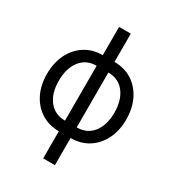

<svg xmlns="http://www.w3.org/2000/svg" viewBox="-218 -851 1068 1178"><g transform="rotate(30 316.0 -262.0)"><path d="M274.4 11.7Q203.1 11.7 149.2 -22.7Q95.2 -57.1 65.2 -117.7Q35.2 -178.2 35.2 -256.8Q35.2 -335.9 65.2 -397Q95.2 -458 149.2 -492.7Q203.1 -527.3 274.4 -527.3V-727.5H357.4V-527.3Q429.2 -527.3 482.9 -492.7Q536.6 -458 566.7 -397Q596.7 -335.9 596.7 -256.8Q596.7 -178.2 566.7 -117.7Q536.6 -57.1 482.9 -22.7Q429.2 11.7 357.4 11.7V204.1H274.4ZM274.4 -63.5V-452.1Q201.7 -452.1 160.4 -398.7Q119.1 -345.2 119.1 -256.8Q119.1 -169.4 160.2 -116.5Q201.2 -63.5 274.4 -63.5ZM357.4 -452.1V-63.5Q430.7 -63.5 471.7 -116.5Q512.7 -169.4 512.7 -256.8Q512.7 -345.2 471.4 -398.7Q430.2 -452.1 357.4 -452.1Z"/></g></svg>

Font: Inter Display
Style: Regular
Weight: 400
Designer: Rasmus Andersson
Foundry: rsms
Version: Version 4.001;git-9221beed3